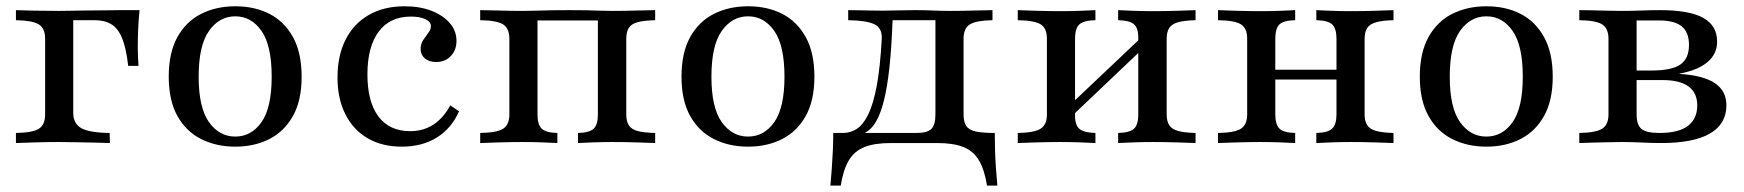

<svg xmlns="http://www.w3.org/2000/svg" viewBox="-20 -447 5451 600"><path d="M29.8 0V-31.5Q82.3 -32.3 101.6 -44.8Q121 -57.3 121 -89.5V-325.8Q121 -358.9 100.8 -371Q80.6 -383.1 29.8 -383.9V-415.3Q48.4 -414.5 87.1 -413.7Q125.8 -412.9 163.7 -412.9Q175.8 -412.9 195.6 -413.3Q215.3 -413.7 238.3 -414.1Q261.3 -414.5 283.9 -414.5Q306.5 -414.5 325 -414.9Q343.5 -415.3 353.2 -415.3H416.1Q412.9 -384.7 411.7 -353.2Q410.5 -321.8 410.5 -300.8Q410.5 -283.1 411.3 -268.1Q412.1 -253.2 412.9 -241.1H380.6Q374.2 -296.8 361.7 -327.4Q349.2 -358.1 328.2 -371Q307.3 -383.9 275.8 -383.9H206.5L208.9 -386.3V-94.4Q208.9 -60.5 234.3 -46.4Q259.7 -32.3 322.6 -31.5L323.4 0Q308.1 -0.8 281.9 -1.2Q255.6 -1.6 225 -2.4Q194.4 -3.2 165.3 -3.2Q125.8 -3.2 87.5 -2Q49.2 -0.8 29.8 0Z M715.3 11.3Q655.6 11.3 608.5 -12.5Q561.3 -36.3 534.3 -84.7Q507.3 -133.1 507.3 -207.3Q507.3 -282.3 534.3 -331Q561.3 -379.8 608.5 -403.6Q655.6 -427.4 715.3 -427.4Q775.8 -427.4 822.2 -403.6Q868.5 -379.8 895.6 -331Q922.6 -282.3 922.6 -207.3Q922.6 -133.1 895.6 -84.7Q868.5 -36.3 821.8 -12.5Q775 11.3 715.3 11.3ZM715.3 -20.2Q765.3 -20.2 797.2 -65.3Q829 -110.5 829 -207.3Q829 -304.8 797.2 -350.4Q765.3 -396 715.3 -396Q665.3 -396 633.1 -350.4Q600.8 -304.8 600.8 -207.3Q600.8 -110.5 633.1 -65.3Q665.3 -20.2 715.3 -20.2Z M1235.5 11.3Q1174.2 11.3 1129 -14.9Q1083.9 -41.1 1059.3 -89.9Q1034.7 -138.7 1034.7 -204.8Q1034.7 -273.4 1060.1 -323.4Q1085.5 -373.4 1132.7 -400.4Q1179.8 -427.4 1244.4 -427.4Q1291.9 -427.4 1328.2 -413.3Q1364.5 -399.2 1385.5 -375Q1406.5 -350.8 1406.5 -319.4Q1406.5 -290.3 1388.7 -271.8Q1371 -253.2 1342.7 -253.2Q1321 -253.2 1307.7 -264.5Q1294.4 -275.8 1294.4 -293.5Q1294.4 -309.7 1302.4 -321.8Q1310.5 -333.9 1318.5 -344.4Q1326.6 -354.8 1326.6 -365.3Q1326.6 -379 1309.3 -387.1Q1291.9 -395.2 1263.7 -395.2Q1198.4 -395.2 1163.3 -348Q1128.2 -300.8 1128.2 -214.5Q1128.2 -129 1162.5 -83.1Q1196.8 -37.1 1262.1 -37.1Q1302.4 -37.1 1333.9 -57.3Q1365.3 -77.4 1387.1 -117.7L1414.5 -99.2Q1391.1 -46 1345.2 -17.3Q1299.2 11.3 1235.5 11.3Z M1480.6 0V-31.5Q1533.1 -32.3 1552.4 -44.8Q1571.8 -57.3 1571.8 -89.5V-325.8Q1571.8 -358.1 1552.4 -370.6Q1533.1 -383.1 1480.6 -383.9V-415.3Q1500 -415.3 1538.7 -414.1Q1577.4 -412.9 1613.7 -412.9Q1637.1 -412.9 1657.7 -413.7Q1678.2 -414.5 1702 -414.9Q1725.8 -415.3 1759.7 -415.3Q1792.7 -415.3 1813.7 -414.9Q1834.7 -414.5 1852.4 -413.7Q1870.2 -412.9 1893.5 -412.9Q1930.6 -412.9 1969.4 -414.1Q2008.1 -415.3 2027.4 -415.3V-383.9Q1992.7 -383.1 1973 -377.8Q1953.2 -372.6 1945.2 -360.1Q1937.1 -347.6 1937.1 -325.8V-89.5Q1937.1 -67.7 1945.2 -55.2Q1953.2 -42.7 1973 -37.5Q1992.7 -32.3 2027.4 -31.5V0Q2008.1 -0.8 1969.4 -2Q1930.6 -3.2 1893.5 -3.2Q1862.1 -3.2 1831.9 -2Q1801.6 -0.8 1786.3 0V-31.5Q1821.8 -32.3 1835.1 -44.8Q1848.4 -57.3 1848.4 -89.5V-387.1L1853.2 -383.1H1655.6L1659.7 -387.1V-89.5Q1659.7 -57.3 1673 -44.8Q1686.3 -32.3 1721.8 -31.5V0Q1706.5 -0.8 1676.6 -2Q1646.8 -3.2 1614.5 -3.2Q1578.2 -3.2 1539.1 -2Q1500 -0.8 1480.6 0Z M2317.7 11.3Q2258.1 11.3 2210.9 -12.5Q2163.7 -36.3 2136.7 -84.7Q2109.7 -133.1 2109.7 -207.3Q2109.7 -282.3 2136.7 -331Q2163.7 -379.8 2210.9 -403.6Q2258.1 -427.4 2317.7 -427.4Q2378.2 -427.4 2424.6 -403.6Q2471 -379.8 2498 -331Q2525 -282.3 2525 -207.3Q2525 -133.1 2498 -84.7Q2471 -36.3 2424.2 -12.5Q2377.4 11.3 2317.7 11.3ZM2317.7 -20.2Q2367.7 -20.2 2399.6 -65.3Q2431.5 -110.5 2431.5 -207.3Q2431.5 -304.8 2399.6 -350.4Q2367.7 -396 2317.7 -396Q2267.7 -396 2235.5 -350.4Q2203.2 -304.8 2203.2 -207.3Q2203.2 -110.5 2235.5 -65.3Q2267.7 -20.2 2317.7 -20.2Z M2575 133.1Q2577.4 106.5 2579.4 78.6Q2581.5 50.8 2582.7 23Q2583.9 -4.8 2583.9 -31.5H2845.2Q2877.4 -31.5 2890.3 -44Q2903.2 -56.5 2903.2 -89.5V-386.3L2906.5 -383.9H2764.5L2769.4 -386.3Q2766.1 -296.8 2759.3 -234.7Q2752.4 -172.6 2742.3 -133.1Q2732.3 -93.5 2719.8 -71Q2707.3 -48.4 2692.3 -37.9Q2677.4 -27.4 2660.5 -23.4L2614.5 -31.5Q2637.9 -31.5 2657.7 -44.4Q2677.4 -57.3 2693.1 -89.1Q2708.9 -121 2719.8 -178.6Q2730.6 -236.3 2735.5 -325.8Q2737.1 -359.7 2712.1 -371.4Q2687.1 -383.1 2630.6 -383.9V-415.3Q2644.4 -415.3 2662.5 -414.9Q2680.6 -414.5 2701.2 -414.1Q2721.8 -413.7 2741.1 -413.7Q2762.1 -413.7 2785.5 -414.5Q2808.9 -415.3 2838.7 -415.3Q2871.8 -415.3 2897.6 -414.1Q2923.4 -412.9 2949.2 -412.9Q2986.3 -412.9 3024.2 -414.1Q3062.1 -415.3 3081.5 -415.3V-383.9Q3031.5 -383.1 3011.3 -371Q2991.1 -358.9 2991.1 -325.8V-89.5Q2991.1 -66.9 2999.2 -54Q3007.3 -41.1 3028.2 -36.3Q3049.2 -31.5 3088.7 -31.5Q3088.7 -4.8 3089.5 23Q3090.3 50.8 3092.3 78.6Q3094.4 106.5 3096.8 133.1H3064.5Q3056.5 83.1 3039.1 54Q3021.8 25 2990.7 12.5Q2959.7 0 2908.9 0H2763.7Q2712.9 0 2681.5 12.5Q2650 25 2632.7 54Q2615.3 83.1 2607.3 133.1Z M3474.2 0V-31.5Q3509.7 -32.3 3523.4 -44.4Q3537.1 -56.5 3537.1 -89.5V-329.8Q3537.1 -359.7 3523.4 -371.4Q3509.7 -383.1 3474.2 -383.9V-415.3Q3489.5 -414.5 3520.2 -413.3Q3550.8 -412.1 3582.3 -412.1Q3619.4 -412.1 3658.1 -413.3Q3696.8 -414.5 3716.1 -415.3V-383.9Q3682.3 -383.1 3662.5 -377.8Q3642.7 -372.6 3634.3 -360.1Q3625.8 -347.6 3625.8 -325.8V-89.5Q3625.8 -67.7 3634.3 -55.2Q3642.7 -42.7 3662.5 -37.5Q3682.3 -32.3 3716.1 -31.5V0Q3696.8 -0.8 3658.1 -2Q3619.4 -3.2 3582.3 -3.2Q3550.8 -3.2 3520.2 -2Q3489.5 -0.8 3474.2 0ZM3160.5 0V-31.5Q3212.1 -32.3 3231.9 -44.8Q3251.6 -57.3 3251.6 -89.5V-325.8Q3251.6 -358.9 3231.9 -371Q3212.1 -383.1 3160.5 -383.9V-415.3Q3179.8 -414.5 3219 -413.3Q3258.1 -412.1 3294.4 -412.1Q3326.6 -412.1 3357.3 -413.3Q3387.9 -414.5 3403.2 -415.3V-383.9Q3366.9 -383.1 3353.2 -371Q3339.5 -358.9 3339.5 -325.8V-85.5Q3339.5 -55.6 3353.6 -44Q3367.7 -32.3 3403.2 -31.5V0Q3387.9 -0.8 3357.3 -2Q3326.6 -3.2 3294.4 -3.2Q3258.1 -3.2 3219 -2Q3179.8 -0.8 3160.5 0ZM3327.4 -82.3 3309.7 -105.6 3550 -333.1 3566.9 -309.7Z M4093.5 0V-31.5Q4129.8 -32.3 4143.1 -45.2Q4156.5 -58.1 4156.5 -89.5V-325.8Q4156.5 -358.1 4143.1 -370.6Q4129.8 -383.1 4093.5 -383.9V-415.3Q4108.9 -414.5 4139.1 -413.3Q4169.4 -412.1 4201.6 -412.1Q4237.9 -412.1 4276.6 -413.3Q4315.3 -414.5 4334.7 -415.3V-383.9Q4300 -383.1 4280.2 -377.4Q4260.5 -371.8 4252.4 -359.3Q4244.4 -346.8 4244.4 -325.8V-89.5Q4244.4 -68.5 4252.4 -56Q4260.5 -43.5 4280.2 -37.9Q4300 -32.3 4334.7 -31.5V0Q4315.3 -0.8 4276.6 -2Q4237.9 -3.2 4201.6 -3.2Q4169.4 -3.2 4139.1 -2Q4108.9 -0.8 4093.5 0ZM3786.3 0V-31.5Q3839.5 -32.3 3858.5 -45.2Q3877.4 -58.1 3877.4 -89.5V-325.8Q3877.4 -358.1 3858.5 -370.6Q3839.5 -383.1 3786.3 -383.9V-415.3Q3805.6 -414.5 3844.8 -413.3Q3883.9 -412.1 3920.2 -412.1Q3952.4 -412.1 3982.3 -413.3Q4012.1 -414.5 4027.4 -415.3V-383.9Q3991.1 -383.1 3978.2 -370.6Q3965.3 -358.1 3965.3 -325.8V-89.5Q3965.3 -58.1 3978.2 -45.2Q3991.1 -32.3 4027.4 -31.5V0Q4012.1 -0.8 3982.3 -2Q3952.4 -3.2 3920.2 -3.2Q3883.9 -3.2 3844.8 -2Q3805.6 -0.8 3786.3 0ZM3932.3 -198.4V-229H4188.7V-198.4Z M4625 11.3Q4565.3 11.3 4518.1 -12.5Q4471 -36.3 4444 -84.7Q4416.9 -133.1 4416.9 -207.3Q4416.9 -282.3 4444 -331Q4471 -379.8 4518.1 -403.6Q4565.3 -427.4 4625 -427.4Q4685.5 -427.4 4731.9 -403.6Q4778.2 -379.8 4805.2 -331Q4832.3 -282.3 4832.3 -207.3Q4832.3 -133.1 4805.2 -84.7Q4778.2 -36.3 4731.5 -12.5Q4684.7 11.3 4625 11.3ZM4625 -20.2Q4675 -20.2 4706.9 -65.3Q4738.7 -110.5 4738.7 -207.3Q4738.7 -304.8 4706.9 -350.4Q4675 -396 4625 -396Q4575 -396 4542.7 -350.4Q4510.5 -304.8 4510.5 -207.3Q4510.5 -110.5 4542.7 -65.3Q4575 -20.2 4625 -20.2Z M4915.3 0V-31.5Q4966.9 -32.3 4986.7 -44.8Q5006.5 -57.3 5006.5 -89.5V-325.8Q5006.5 -358.1 4987.1 -370.6Q4967.7 -383.1 4915.3 -383.9V-415.3Q4928.2 -415.3 4950 -414.9Q4971.8 -414.5 4997.6 -413.7Q5023.4 -412.9 5046 -412.9Q5079 -412.9 5108.9 -414.1Q5138.7 -415.3 5167.7 -415.3Q5259.7 -415.3 5302.8 -391.1Q5346 -366.9 5346 -316.9Q5346 -278.2 5315.7 -252.8Q5285.5 -227.4 5228.2 -216.9V-216.1Q5303.2 -211.3 5339.1 -187.1Q5375 -162.9 5375 -117.7Q5375 -59.7 5323.8 -29.8Q5272.6 0 5171 0Q5142.7 0 5111.3 -1.6Q5079.8 -3.2 5046.8 -3.2Q5024.2 -3.2 4998.8 -2.4Q4973.4 -1.6 4951.2 -1.2Q4929 -0.8 4915.3 0ZM5165.3 -31.5Q5225.8 -31.5 5254.8 -53.6Q5283.9 -75.8 5283.9 -117.7Q5283.9 -156.5 5256.9 -176.6Q5229.8 -196.8 5175 -196.8H5066.1V-226.6H5140.3Q5204.8 -226.6 5231.5 -245.6Q5258.1 -264.5 5258.1 -306.5Q5258.1 -346 5235.5 -364.5Q5212.9 -383.1 5164.5 -383.1H5088.7L5094.4 -387.9V-89.5Q5094.4 -56.5 5109.7 -44Q5125 -31.5 5165.3 -31.5Z"/></svg>

Font: Playfair 12pt Medium
Style: Regular
Weight: 500
Designer: Claus Eggers Sørensen
Foundry: Claus Eggers Sørensen
Version: Version 2.000;gftools[0.9.28]